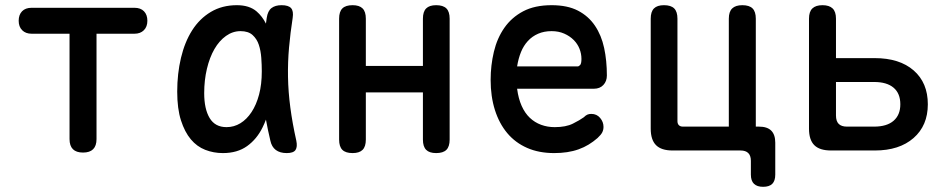

<svg xmlns="http://www.w3.org/2000/svg" viewBox="-20 -580 3640 740"><path d="M248 -450H102Q79 -450 65.5 -463.5Q52 -477 52 -500Q52 -523 65 -536.5Q78 -550 102 -550H498Q522 -550 535 -536.5Q548 -523 548 -500Q548 -477 534.5 -463.5Q521 -450 498 -450H352V-44Q352 -18 339 -5Q326 8 300 8Q274 8 261 -5Q248 -18 248 -44Z M839 10Q803 10 771 -2.5Q739 -15 715.5 -43Q692 -71 677.5 -116Q663 -161 663 -227Q663 -296 677.5 -357Q692 -418 720.5 -463Q749 -508 792.5 -534Q836 -560 893 -560Q941 -560 969 -536Q991 -517 1005 -489Q1006 -500 1008 -511Q1012 -538 1026.5 -549Q1041 -560 1065 -560Q1092 -560 1102 -548.5Q1112 -537 1108 -511Q1099 -453 1094 -397Q1089 -341 1090 -283.5Q1091 -226 1099 -165.5Q1107 -105 1122 -38Q1127 -14 1119 -2Q1111 10 1085 10Q1059 10 1043 -2Q1027 -14 1022 -38Q1012 -80 1005 -119Q999 -103 992 -89Q970 -44 932.5 -17Q895 10 839 10ZM853 -90Q882 -90 906.5 -105Q931 -120 949.5 -148Q968 -176 978.5 -215.5Q989 -255 989 -305Q989 -330 987 -357.5Q985 -385 977.5 -407.5Q970 -430 953.5 -445Q937 -460 907 -460Q877 -460 851 -441.5Q825 -423 806.5 -391Q788 -359 777.5 -315Q767 -271 767 -221Q767 -160 788 -125Q809 -90 853 -90Z M1339 10Q1312 10 1299.5 -2.5Q1287 -15 1287 -42V-508Q1287 -535 1299.5 -547.5Q1312 -560 1339 -560Q1365 -560 1377.5 -547.5Q1390 -535 1390 -508V-326H1610V-508Q1610 -535 1622.5 -547.5Q1635 -560 1661 -560Q1688 -560 1700.5 -547.5Q1713 -535 1713 -508V-42Q1713 -15 1700.5 -2.5Q1688 10 1661 10Q1635 10 1622.5 -2.5Q1610 -15 1610 -42V-224H1390V-42Q1390 -15 1377.5 -2.5Q1365 10 1339 10Z M2259 -141Q2280 -141 2293 -125.5Q2306 -110 2306 -91Q2306 -80 2301.5 -70.5Q2297 -61 2283 -48Q2267 -34 2249 -23Q2231 -12 2210 -4.5Q2189 3 2165.5 6.5Q2142 10 2116 10Q2057 10 2011.5 -10Q1966 -30 1935 -67Q1904 -104 1887.5 -156Q1871 -208 1871 -272Q1871 -328 1883.5 -380.5Q1896 -433 1924 -473Q1952 -513 1996.5 -536.5Q2041 -560 2106 -560Q2167 -560 2207.5 -539Q2248 -518 2273 -481Q2298 -444 2308.5 -395Q2319 -346 2319 -289Q2319 -267 2305.5 -252.5Q2292 -238 2269 -238H1973Q1978 -200 1990.5 -172Q2003 -144 2022 -126Q2041 -108 2065.5 -99Q2090 -90 2118 -90Q2161 -90 2188 -103.5Q2215 -117 2230 -128Q2238 -136 2244.5 -138.5Q2251 -141 2259 -141ZM1973 -324H2206Q2211 -324 2216 -329.5Q2221 -335 2221 -353Q2221 -373 2213.5 -392Q2206 -411 2191 -426Q2176 -441 2154.5 -450.5Q2133 -460 2106 -460Q2077 -460 2054 -450Q2031 -440 2014.5 -422Q1998 -404 1988 -379.5Q1978 -355 1973 -324Z M2968 93Q2968 117 2956.5 128.5Q2945 140 2921 140Q2898 140 2886 128.5Q2874 117 2874 93V40Q2874 20 2864 10Q2854 0 2834 0H2572Q2529 0 2508.5 -20.5Q2488 -41 2488 -84V-508Q2488 -535 2500.5 -547.5Q2513 -560 2539 -560Q2566 -560 2578.5 -547.5Q2591 -535 2591 -508V-113Q2591 -103 2596.5 -97.5Q2602 -92 2612 -92H2789V-508Q2789 -535 2802 -547.5Q2815 -560 2841 -560Q2868 -560 2880.5 -547.5Q2893 -535 2893 -508V-92H2905Q2937 -92 2952.5 -76.5Q2968 -61 2968 -30Z M3183 0Q3139 0 3118.5 -20.5Q3098 -41 3098 -84V-508Q3098 -535 3111 -547.5Q3124 -560 3150 -560Q3176 -560 3189 -547.5Q3202 -535 3202 -508V-356H3351Q3447 -356 3501.5 -308.5Q3556 -261 3556 -178Q3556 -96 3501 -48Q3446 0 3352 0ZM3202 -135Q3202 -113 3212.5 -102.5Q3223 -92 3244 -92H3349Q3398 -92 3424 -114.5Q3450 -137 3450 -178Q3450 -220 3424 -242Q3398 -264 3349 -264H3202Z"/></svg>

Font: Maple Mono NL Medium
Style: Regular
Weight: 500
Monospace: yes
Designer: subframe7536
Version: Version 7.000